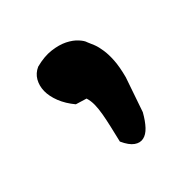

<svg xmlns="http://www.w3.org/2000/svg" viewBox="-86 -176 370 370"><g transform="rotate(-45 98.5 9.0)"><path d="M140.6 95.2Q131.8 110.8 122.8 120.4Q113.8 129.9 104.5 131.8Q95.2 133.8 86.2 127.4Q77.1 121.1 69.3 104Q73.7 85.9 77.1 70.8Q80.6 55.7 82.8 43Q85 30.3 85.2 19.8Q85.4 9.3 82.5 0L60.1 -6.8Q47.4 -22 41 -38.1Q34.7 -54.2 34.9 -68.1Q35.2 -82 41.5 -93Q47.9 -104 60.1 -109.4Q82.5 -115.2 100.3 -113Q118.2 -110.8 130.9 -104.5Q143.6 -98.1 151.1 -89.8Q158.7 -81.5 160.2 -75.7Q163.1 -69.3 166.3 -61.3Q169.4 -53.2 171.1 -41.5Q172.9 -29.8 171.9 -13.9Q170.9 2 165 24.4Z"/></g></svg>

Font: AKL 022
Style: Regular
Weight: 400
Designer: AKL
Foundry: AKL
Version: Version 2.053;August 19, 2024;FontCreator 13.0.0.2675 64-bit